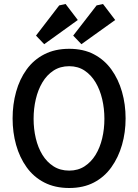

<svg xmlns="http://www.w3.org/2000/svg" viewBox="-20 -936 690 960"><path d="M326 4Q255 4 201.5 -23.5Q148 -51 113 -100Q78 -149 60.5 -211.5Q43 -274 43 -344Q43 -414 60.5 -477Q78 -540 113 -588.5Q148 -637 201.5 -664.5Q255 -692 326 -692Q397 -692 449.5 -664.5Q502 -637 537 -588.5Q572 -540 590 -477Q608 -414 608 -344Q608 -274 590 -211.5Q572 -149 537 -100Q502 -51 449.5 -23.5Q397 4 326 4ZM326 -83Q370 -83 403 -104.5Q436 -126 458 -162Q480 -198 491 -244.5Q502 -291 502 -342Q502 -393 491 -440Q480 -487 458 -524Q436 -561 403 -583Q370 -605 326 -605Q281 -605 247.5 -583Q214 -561 192 -524Q170 -487 159 -440Q148 -393 148 -342Q148 -291 159 -244.5Q170 -198 192 -162Q214 -126 247.5 -104.5Q281 -83 326 -83ZM201 -715 160 -758 276 -909 308 -916 369 -836ZM387 -715 346 -758 463 -909 495 -916 556 -836Z"/></svg>

Font: Kreon
Style: Regular
Weight: 400
Designer: Julia Petretta
Foundry: Julia Petretta and Eli Heuer
Version: Version 2.002